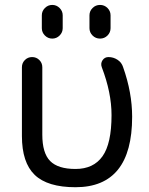

<svg xmlns="http://www.w3.org/2000/svg" viewBox="-20 -782 612 791"><path d="M152.3 -666V-718.8Q152.3 -736.3 165 -749Q177.7 -761.7 195.3 -761.7Q212.9 -761.7 225.6 -749Q238.3 -736.3 238.3 -718.8V-666Q238.3 -648.4 225.6 -635.7Q212.9 -623 195.3 -623Q177.7 -623 165 -635.7Q152.3 -648.4 152.3 -666ZM348.6 -666V-718.8Q348.6 -736.3 361.3 -749Q374 -761.7 392.1 -761.7Q410.2 -761.7 422.9 -749Q435.5 -736.3 435.5 -718.8V-666Q435.5 -648.4 422.9 -635.7Q410.2 -623 392.1 -623Q374 -623 361.3 -635.7Q348.6 -648.4 348.6 -666ZM524.4 -300.8Q524.4 -10.7 291 -10.7Q175.8 -10.7 123 -61.5Q70.3 -112.3 70.3 -221.7V-504.9Q70.3 -522.5 82.5 -534.7Q94.7 -546.9 112.3 -546.9Q129.9 -546.9 142.1 -534.7Q154.3 -522.5 154.3 -504.9V-227.5Q154.3 -151.4 186.5 -118.7Q218.8 -85.9 291 -85.9Q365.2 -85.9 402.3 -138.2Q439.5 -190.4 439.5 -307.6Q439.5 -400.4 399.4 -504.9Q393.6 -520.5 402.3 -533.7Q411.1 -546.9 426.8 -546.9Q447.3 -546.9 464.4 -535.6Q481.4 -524.4 487.3 -504.9Q524.4 -400.4 524.4 -300.8Z"/></svg>

Font: Gen Jyuu GothicX Regular
Style: Regular
Weight: 400
Designer: [Source Han Sans]
Ryoko NISHIZUKA  (kana & ideographs); Paul D. Hunt (Latin, Greek & Cyrillic); Wenlong ZHANG  (bopomofo
Version: Version 1.002.20150607